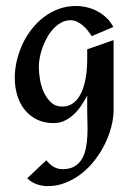

<svg xmlns="http://www.w3.org/2000/svg" viewBox="-20 -405 455 647"><path d="M362.8 -36.1Q362.8 -7.3 355 22.7Q347.2 52.7 332.8 81.5Q318.4 110.4 298.3 136Q278.3 161.6 253.7 180.7Q229 199.7 200.4 210.9Q171.9 222.2 141.1 222.2Q121.6 222.2 103.8 215.8Q85.9 209.5 71.8 195.8L136.2 134.8Q146.5 148.4 160.2 156.7Q173.8 165 190.9 165Q215.8 165 231.4 155.5Q247.1 146 256.3 130.1Q265.6 114.3 269.5 94Q273.4 73.7 274.4 52.2Q275.4 30.8 274.7 10.3Q273.9 -10.3 273.9 -26.9V-83Q265.1 -66.4 254.2 -49.8Q243.2 -33.2 229.2 -20Q215.3 -6.8 198.2 1.5Q181.2 9.8 160.2 9.8Q128.4 9.8 104 -2.4Q79.6 -14.6 63 -35.4Q46.4 -56.2 38.1 -84Q29.8 -111.8 29.8 -143.1Q29.8 -171.4 36.6 -200.4Q43.5 -229.5 55.9 -256.3Q68.4 -283.2 86.7 -306.6Q105 -330.1 127.7 -347.4Q150.4 -364.7 177.7 -374.8Q205.1 -384.8 235.8 -384.8Q254.4 -384.8 272.9 -380.4Q291.5 -376 308.3 -366.9Q325.2 -357.9 339.1 -344.7Q353 -331.5 361.8 -314L289.1 -283.2Q283.2 -292.5 275.6 -302Q268.1 -311.5 259 -319.3Q250 -327.1 239.5 -332Q229 -336.9 217.8 -336.9Q201.2 -336.9 186.8 -329.1Q172.4 -321.3 160.4 -308.6Q148.4 -295.9 139.2 -279.5Q129.9 -263.2 123.5 -245.6Q117.2 -228 114 -210.9Q110.8 -193.8 110.8 -180.2Q110.8 -161.6 114.5 -138.4Q118.2 -115.2 127.4 -94.7Q136.7 -74.2 151.9 -60.1Q167 -45.9 189.9 -45.9Q208 -45.9 221.2 -54Q234.4 -62 243.7 -75Q252.9 -87.9 259 -104.7Q265.1 -121.6 268.3 -139.2Q271.5 -156.7 272.7 -174.1Q273.9 -191.4 273.9 -205.1V-238.8L362.8 -270Z"/></svg>

Font: Redressed
Style: Regular
Weight: 400
Designer: Astigmatic (AOETI)
Foundry: Astigmatic (AOETI)
Version: Version 1.000